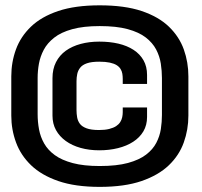

<svg xmlns="http://www.w3.org/2000/svg" viewBox="-20 -699 765 728"><path d="M358 9.6Q452.2 9.6 516.5 -12.5Q580.7 -34.6 620 -72.2Q659.3 -109.8 676.8 -158.7Q694.3 -207.6 694.3 -260.7V-409.6Q694.3 -462.9 677 -511.4Q659.7 -559.8 620.6 -597.7Q581.4 -635.5 517 -657.2Q452.6 -678.8 358 -678.8Q264.9 -678.8 200.7 -657.2Q136.4 -635.5 97.4 -597.9Q58.3 -560.3 40.6 -511.9Q22.8 -463.4 22.8 -409.6V-260.7Q22.8 -207.6 40.8 -158.9Q58.7 -110.2 97.9 -72.4Q137.2 -34.6 201.2 -12.5Q265.3 9.6 358 9.6ZM358 -69.5Q297.5 -69.5 255.9 -80.6Q214.2 -91.7 187.9 -110.8Q161.7 -129.9 147.5 -154.9Q133.3 -179.9 128 -208.4Q122.7 -236.9 122.7 -266.1V-403.8Q122.7 -430.1 127.6 -457.5Q132.6 -484.9 146 -510.3Q159.5 -535.7 185.4 -556.1Q211.3 -576.6 253.7 -588.3Q296.1 -600.1 358 -600.1Q421.8 -600.1 464.3 -588.5Q506.8 -576.9 532.7 -556.9Q558.6 -536.8 572 -511.4Q585.3 -486 589.7 -458.1Q594 -430.1 594 -403.1V-262.8Q594 -236.9 589.9 -209.7Q585.7 -182.5 572.7 -157.5Q559.7 -132.4 533.8 -112.6Q507.9 -92.8 465.2 -81.1Q422.5 -69.5 358 -69.5ZM356.5 -129.1Q394.3 -129.1 427.3 -137.3Q460.4 -145.5 485 -161.5Q509.7 -177.4 523.7 -201Q537.6 -224.6 537.6 -255.4V-291.5H445.4V-273.5Q445.4 -264.4 443.4 -254.6Q441.4 -244.8 435.8 -236Q430.1 -227.2 420.2 -220.7Q410.2 -214.2 394.2 -210.1Q378.2 -206 355.4 -206Q325.2 -206 307.9 -212.6Q290.6 -219.1 282.8 -229.8Q274.9 -240.5 272.5 -254Q270.1 -267.5 270.1 -281.2V-390.8Q270.1 -405.4 272.9 -418.6Q275.7 -431.8 284.1 -442.4Q292.4 -453.1 309.8 -459.1Q327.1 -465.1 356.5 -465.1Q380.1 -465.1 396.3 -461.6Q412.4 -458.1 422.2 -452Q431.9 -445.9 437 -437.6Q442.2 -429.3 443.8 -419.7Q445.4 -410 445.4 -399.7V-380.7H537.6V-414.7Q537.6 -446.6 524.2 -470.3Q510.8 -494 486.4 -509.9Q462 -525.7 429.1 -533.5Q396.1 -541.2 356.5 -541.2Q318.4 -541.2 286 -532.5Q253.6 -523.8 229.6 -506.7Q205.7 -489.5 192.3 -463.3Q179 -437.1 179 -402.6V-260.8Q179 -229.9 192.3 -205.7Q205.7 -181.5 229.5 -164.4Q253.2 -147.3 285.6 -138.2Q318 -129.1 356.5 -129.1Z"/></svg>

Font: Anybody Thin
Style: Regular
Weight: 100
Designer: Tyler Finck
Foundry: Etcetera Type Company
Version: Version 1.114;gftools[0.9.25]